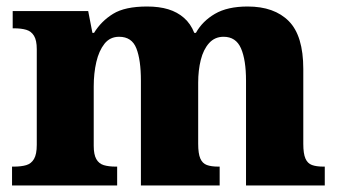

<svg xmlns="http://www.w3.org/2000/svg" viewBox="-20 -570 1043 590"><path d="M17 0V-58H22Q45 -58 60.5 -62.5Q76 -67 84.5 -81.5Q93 -96 93 -125V-419Q93 -446 84.5 -460Q76 -474 60.5 -478.5Q45 -483 23 -483H19V-536H251L264 -469H269Q291 -505 327.5 -527.5Q364 -550 432 -550Q469 -550 497 -541.5Q525 -533 545.5 -515Q566 -497 577 -469H582Q602 -505 640.5 -527.5Q679 -550 741 -550Q823 -550 867.5 -505Q912 -460 912 -358V-128Q912 -98 918.5 -83Q925 -68 938.5 -63Q952 -58 974 -58H978V0H736V-322Q736 -386 720.5 -421.5Q705 -457 667 -457Q640 -457 622.5 -437.5Q605 -418 597 -386Q589 -354 589 -316V-128Q589 -98 595.5 -83Q602 -68 615.5 -63Q629 -58 651 -58H655V0H413V-322Q413 -386 399 -421.5Q385 -457 346 -457Q318 -457 301 -435.5Q284 -414 276 -379.5Q268 -345 268 -304V-122Q268 -95 276 -81Q284 -67 299 -62.5Q314 -58 336 -58H340V0Z"/></svg>

Font: Noto Rashi Hebrew ExtraBold
Style: Regular
Weight: 800
Version: Version 1.006